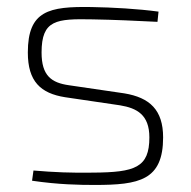

<svg xmlns="http://www.w3.org/2000/svg" viewBox="-20 -514 542 545"><path d="M240 -494C119 -496 59 -484 59 -365C59 -283 95 -249 165 -238L321 -215C369 -207 404 -188 404 -124C404 -38 363 -25 245 -24C182 -23 134 -25 75 -30L71 -1C146 10 205 11 249 11C375 11 443 -2 443 -124C443 -202 405 -237 333 -249L176 -272C126 -279 98 -299 98 -365C98 -458 140 -461 243 -459C303 -458 367 -455 427 -452L430 -481C371 -489 299 -493 240 -494Z"/></svg>

Font: Exo 2 Extra Light
Style: Regular
Weight: 250
Designer: Natanael Gama
Version: Version 1.001;PS 001.001;hotconv 1.0.88;makeotf.lib2.5.64775